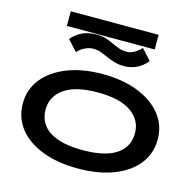

<svg xmlns="http://www.w3.org/2000/svg" viewBox="-134 -1106 1269 1254"><g transform="rotate(15 500.0 -479.0)"><path d="M500 11Q362 11 259.5 -28.5Q157 -68 100.5 -139.5Q44 -211 44 -308Q44 -402 100.5 -473.5Q157 -545 259.5 -586Q362 -627 500 -627Q638 -627 740.5 -586Q843 -545 899.5 -473.5Q956 -402 956 -308Q956 -211 899.5 -139.5Q843 -68 740.5 -28.5Q638 11 500 11ZM500 -113Q650 -113 726 -163.5Q802 -214 802 -308Q802 -396 726 -449.5Q650 -503 500 -503Q350 -503 274 -449.5Q198 -396 198 -308Q198 -214 274 -163.5Q350 -113 500 -113ZM708 -860 773 -788Q712 -713 618 -713Q581 -713 552 -722Q523 -731 498.5 -742Q474 -753 450 -762Q426 -771 398 -771Q369 -771 340 -756.5Q311 -742 292 -720L227 -791Q251 -822 292 -844Q333 -866 394 -866Q431 -866 458.5 -857Q486 -848 509.5 -837Q533 -826 557 -817Q581 -808 611 -808Q637 -808 663 -823Q689 -838 708 -860ZM191 -870V-969H785V-870Z"/></g></svg>

Font: Inconsolata UltraExpanded Black
Style: Regular
Weight: 900
Width: 9
Monospace: yes
Designer: Raph Levien, Cyreal, Brenton Simpson
Foundry: Raph Levien, Cyreal, Google
Version: Version 3.001; ttfautohint (v1.8.2.53-6de2)